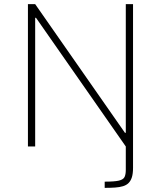

<svg xmlns="http://www.w3.org/2000/svg" viewBox="-20 -708 778 928"><path d="M486 200V170Q533 170 554.5 165Q576 160 582 147.5Q588 135 588 113V0L154 -622H150V0H115V-688H150L584 -66H588V-688H623V103Q623 131 617.5 148.5Q612 166 601.5 176.5Q591 187 574.5 192Q558 197 536 198.5Q514 200 486 200Z"/></svg>

Font: Saira Thin
Style: Regular
Weight: 100
Designer: Hector Gatti with collaboration of the Omnibus-Type team
Foundry: Omnibus-Type
Version: Version 1.101